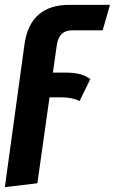

<svg xmlns="http://www.w3.org/2000/svg" viewBox="-41 -550 473 791"><path d="M193 -364 177 -251H226Q264 -251 288.5 -244.5Q313 -238 331 -224L287 -134Q255 -149 213 -149H163L113 205L-21 221L60 -368Q83 -530 245 -530H412L382 -425H255Q202 -425 193 -364Z"/></svg>

Font: Fira Sans Extra Condensed SemiBold
Style: Italic
Weight: 600
Width: 3
Italic angle: -8°
Designer: Carrois Corporate & Edenspiekermann AG
Foundry: Carrois Corporate GbR & Edenspiekermann AG
Version: Version 4.203